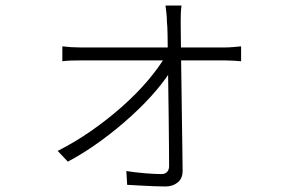

<svg xmlns="http://www.w3.org/2000/svg" viewBox="-20 -625 1040 696"><path d="M638 -605Q636 -591 635.5 -576.5Q635 -562 635 -547Q635 -531 635.5 -495Q636 -459 636.5 -409.5Q637 -360 638 -304Q639 -248 639.5 -192.5Q640 -137 641 -89Q642 -41 642 -6Q642 22 624 36.5Q606 51 580 51Q563 51 537 50Q511 49 485.5 47.5Q460 46 441 45L438 -5Q469 0 505 3Q541 6 565 6Q579 6 586 -2Q593 -10 593 -23Q593 -53 592.5 -99.5Q592 -146 591.5 -199.5Q591 -253 590 -307.5Q589 -362 588.5 -410.5Q588 -459 587.5 -495Q587 -531 585 -547Q585 -559 583.5 -575Q582 -591 580 -605ZM206 -457Q223 -455 238.5 -454Q254 -453 271 -453Q278 -453 308 -453Q338 -453 382 -453Q426 -453 478 -453Q530 -453 582 -453Q634 -453 679 -453Q724 -453 755.5 -453Q787 -453 796 -453Q809 -453 827 -454.5Q845 -456 854 -457V-403Q844 -404 827 -405Q810 -406 796 -406Q788 -406 757 -406Q726 -406 680.5 -406Q635 -406 583 -406Q531 -406 478.5 -406Q426 -406 382 -406Q338 -406 308 -406Q278 -406 272 -406Q253 -406 237.5 -405.5Q222 -405 206 -403ZM189 -78Q249 -108 309 -149.5Q369 -191 422 -238Q475 -285 515 -332Q555 -379 579 -420L605 -419L606 -380Q585 -343 546.5 -297.5Q508 -252 456 -204.5Q404 -157 345 -114Q286 -71 226 -39Z"/></svg>

Font: Noto Sans SC Thin Light
Style: Regular
Weight: 300
Version: Version 2.004-H2;hotconv 1.0.118;makeotfexe 2.5.65603